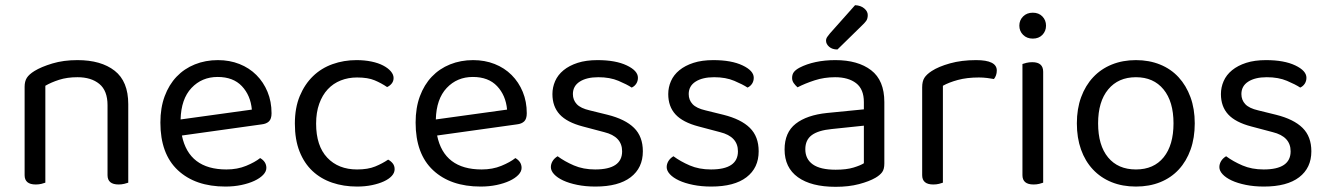

<svg xmlns="http://www.w3.org/2000/svg" viewBox="-20 -707 5127 741"><path d="M395 -301Q395 -357 363.5 -383Q332 -409 279 -409Q239 -409 208 -399Q177 -389 155 -376V-2Q150 0 140 2.5Q130 5 118 5Q75 5 75 -31V-372Q75 -393 83.5 -406.5Q92 -420 113 -433Q139 -449 182 -462Q225 -475 279 -475Q370 -475 422.5 -434Q475 -393 475 -305V-2Q470 0 459.5 2.5Q449 5 438 5Q395 5 395 -31V-301Z M682 -184Q709 -53 854 -53Q896 -53 930 -67Q964 -81 984 -97Q1008 -83 1008 -59Q1008 -45 995.5 -32Q983 -19 961.5 -9Q940 1 911.5 7Q883 13 850 13Q734 13 666.5 -50Q599 -113 599 -234Q599 -291 615.5 -335.5Q632 -380 661.5 -411Q691 -442 732 -458.5Q773 -475 821 -475Q866 -475 904 -460Q942 -445 969.5 -417.5Q997 -390 1012.5 -352.5Q1028 -315 1028 -270Q1028 -248 1018 -238.5Q1008 -229 990 -227ZM820 -410Q759 -410 719 -367.5Q679 -325 677 -246L952 -284Q947 -339 913.5 -374.5Q880 -410 820 -410Z M1358 -408Q1324 -408 1295 -396.5Q1266 -385 1245 -362.5Q1224 -340 1212 -306.5Q1200 -273 1200 -230Q1200 -144 1243 -98.5Q1286 -53 1358 -53Q1400 -53 1428 -64.5Q1456 -76 1478 -91Q1489 -85 1496 -76Q1503 -67 1503 -54Q1503 -40 1492 -28Q1481 -16 1461.5 -7Q1442 2 1415.5 7.5Q1389 13 1358 13Q1306 13 1262 -2Q1218 -17 1186 -47Q1154 -77 1136 -122.5Q1118 -168 1118 -230Q1118 -291 1137 -336.5Q1156 -382 1188 -413Q1220 -444 1263.5 -459.5Q1307 -475 1356 -475Q1387 -475 1413.5 -469.5Q1440 -464 1459 -454Q1478 -444 1488.5 -431.5Q1499 -419 1499 -406Q1499 -394 1492 -385Q1485 -376 1474 -371Q1452 -386 1426 -397Q1400 -408 1358 -408Z M1667 -184Q1694 -53 1839 -53Q1881 -53 1915 -67Q1949 -81 1969 -97Q1993 -83 1993 -59Q1993 -45 1980.5 -32Q1968 -19 1946.5 -9Q1925 1 1896.5 7Q1868 13 1835 13Q1719 13 1651.5 -50Q1584 -113 1584 -234Q1584 -291 1600.5 -335.5Q1617 -380 1646.5 -411Q1676 -442 1717 -458.5Q1758 -475 1806 -475Q1851 -475 1889 -460Q1927 -445 1954.5 -417.5Q1982 -390 1997.5 -352.5Q2013 -315 2013 -270Q2013 -248 2003 -238.5Q1993 -229 1975 -227ZM1805 -410Q1744 -410 1704 -367.5Q1664 -325 1662 -246L1937 -284Q1932 -339 1898.5 -374.5Q1865 -410 1805 -410Z M2461 -123Q2461 -59 2414 -23Q2367 13 2278 13Q2240 13 2208 6.5Q2176 0 2153.5 -10.5Q2131 -21 2118.5 -34.5Q2106 -48 2106 -62Q2106 -74 2112.5 -85Q2119 -96 2132 -104Q2159 -84 2195 -68.5Q2231 -53 2277 -53Q2381 -53 2381 -123Q2381 -180 2312 -197L2229 -219Q2168 -235 2140 -265.5Q2112 -296 2112 -344Q2112 -370 2122.5 -394Q2133 -418 2155 -436Q2177 -454 2209.5 -464.5Q2242 -475 2286 -475Q2356 -475 2399 -454.5Q2442 -434 2442 -407Q2442 -394 2435.5 -384Q2429 -374 2418 -369Q2400 -381 2367 -395Q2334 -409 2289 -409Q2244 -409 2217.5 -392Q2191 -375 2191 -344Q2191 -321 2206 -305Q2221 -289 2256 -281L2325 -264Q2393 -247 2427 -213.5Q2461 -180 2461 -123Z M2908 -123Q2908 -59 2861 -23Q2814 13 2725 13Q2687 13 2655 6.5Q2623 0 2600.5 -10.5Q2578 -21 2565.5 -34.5Q2553 -48 2553 -62Q2553 -74 2559.5 -85Q2566 -96 2579 -104Q2606 -84 2642 -68.5Q2678 -53 2724 -53Q2828 -53 2828 -123Q2828 -180 2759 -197L2676 -219Q2615 -235 2587 -265.5Q2559 -296 2559 -344Q2559 -370 2569.5 -394Q2580 -418 2602 -436Q2624 -454 2656.5 -464.5Q2689 -475 2733 -475Q2803 -475 2846 -454.5Q2889 -434 2889 -407Q2889 -394 2882.5 -384Q2876 -374 2865 -369Q2847 -381 2814 -395Q2781 -409 2736 -409Q2691 -409 2664.5 -392Q2638 -375 2638 -344Q2638 -321 2653 -305Q2668 -289 2703 -281L2772 -264Q2840 -247 2874 -213.5Q2908 -180 2908 -123Z M3205 -52Q3247 -52 3274.5 -60.5Q3302 -69 3314 -77V-222L3190 -209Q3138 -204 3113 -185.5Q3088 -167 3088 -131Q3088 -93 3117 -72.5Q3146 -52 3205 -52ZM3204 -475Q3291 -475 3342 -436Q3393 -397 3393 -313V-76Q3393 -54 3384.5 -42.5Q3376 -31 3359 -21Q3335 -7 3295.5 3.5Q3256 14 3205 14Q3111 14 3059.5 -23Q3008 -60 3008 -130Q3008 -196 3051 -229.5Q3094 -263 3172 -271L3314 -285V-313Q3314 -363 3284 -386Q3254 -409 3203 -409Q3161 -409 3124 -397Q3087 -385 3058 -370Q3050 -377 3043.5 -386Q3037 -395 3037 -406Q3037 -420 3044 -429Q3051 -438 3066 -446Q3093 -460 3128 -467.5Q3163 -475 3204 -475ZM3280 -687Q3302 -686 3315.5 -674.5Q3329 -663 3329 -649Q3329 -635 3323 -626.5Q3317 -618 3303 -605L3212 -516Q3192 -516 3180 -526.5Q3168 -537 3168 -550Q3168 -558 3173 -565Q3178 -572 3183 -578Z M3619 -2Q3614 0 3604 2.5Q3594 5 3582 5Q3539 5 3539 -31V-370Q3539 -393 3547.5 -406.5Q3556 -420 3576 -433Q3602 -450 3646.5 -462.5Q3691 -475 3747 -475Q3827 -475 3827 -435Q3827 -425 3824 -416.5Q3821 -408 3816 -402Q3806 -404 3790 -406Q3774 -408 3758 -408Q3712 -408 3677 -398.5Q3642 -389 3619 -376Z M4006 -2Q4001 0 3991 2.5Q3981 5 3969 5Q3926 5 3926 -31V-460Q3931 -462 3941.5 -464.5Q3952 -467 3964 -467Q4006 -467 4006 -430ZM3914 -608Q3914 -629 3928.5 -643.5Q3943 -658 3966 -658Q3989 -658 4003 -643.5Q4017 -629 4017 -608Q4017 -587 4003 -572.5Q3989 -558 3966 -558Q3943 -558 3928.5 -572.5Q3914 -587 3914 -608Z M4591 -231Q4591 -175 4575 -130Q4559 -85 4529.5 -53Q4500 -21 4458 -4Q4416 13 4364 13Q4312 13 4270 -4Q4228 -21 4198 -53Q4168 -85 4152 -130Q4136 -175 4136 -231Q4136 -287 4152.5 -332Q4169 -377 4199 -409Q4229 -441 4271 -458Q4313 -475 4364 -475Q4415 -475 4457 -458Q4499 -441 4528.5 -409Q4558 -377 4574.5 -332Q4591 -287 4591 -231ZM4364 -409Q4296 -409 4257 -362Q4218 -315 4218 -231Q4218 -146 4256.5 -99.5Q4295 -53 4364 -53Q4433 -53 4471 -100Q4509 -147 4509 -231Q4509 -315 4470.5 -362Q4432 -409 4364 -409Z M5041 -123Q5041 -59 4994 -23Q4947 13 4858 13Q4820 13 4788 6.5Q4756 0 4733.5 -10.5Q4711 -21 4698.5 -34.5Q4686 -48 4686 -62Q4686 -74 4692.5 -85Q4699 -96 4712 -104Q4739 -84 4775 -68.5Q4811 -53 4857 -53Q4961 -53 4961 -123Q4961 -180 4892 -197L4809 -219Q4748 -235 4720 -265.5Q4692 -296 4692 -344Q4692 -370 4702.5 -394Q4713 -418 4735 -436Q4757 -454 4789.5 -464.5Q4822 -475 4866 -475Q4936 -475 4979 -454.5Q5022 -434 5022 -407Q5022 -394 5015.5 -384Q5009 -374 4998 -369Q4980 -381 4947 -395Q4914 -409 4869 -409Q4824 -409 4797.5 -392Q4771 -375 4771 -344Q4771 -321 4786 -305Q4801 -289 4836 -281L4905 -264Q4973 -247 5007 -213.5Q5041 -180 5041 -123Z"/></svg>

Font: Baloo Da 2
Style: Regular
Weight: 400
Designer: Noopur Datye, Sulekha Rajkumar and Ek Type
Foundry: Ek Type
Version: Version 1.640;hotconv 1.0.111;makeotfexe 2.5.65597; ttfautoh